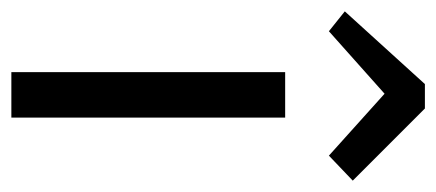

<svg xmlns="http://www.w3.org/2000/svg" viewBox="-259 -533 768 338"><g transform="rotate(90 125.0 -364.0)"><path d="M11 -559 -24 -587 104 -728H147L274 -601L230 -559L121 -657ZM83 0V-482H163V0Z"/></g></svg>

Font: Cantarell
Style: Regular
Weight: 400
Designer: Dave Crossland, Nikolaus Waxweiler, Florian Fecher, Jacques Le Bailly, Eben Sorkin, Alexei Vanyashin, Alexios Zavras, Em
Version: Version 0.303